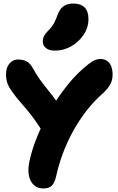

<svg xmlns="http://www.w3.org/2000/svg" viewBox="-20 -1045 666 1081"><path d="M224 16Q192 16 171 -3Q150 -22 143 -55.5Q136 -89 145 -133Q157 -194 186.5 -268.5Q216 -343 260 -419.5Q304 -496 359 -565Q414 -634 477 -683Q499 -700 514 -706.5Q529 -713 545 -713Q567 -713 582.5 -702.5Q598 -692 606 -672Q614 -652 614 -625Q614 -607 609.5 -591Q605 -575 594 -558.5Q583 -542 563 -523Q509 -476 465.5 -419.5Q422 -363 388.5 -301Q355 -239 332 -176Q309 -113 296 -52Q287 -13 270.5 1.5Q254 16 224 16ZM296 -242Q277 -242 262 -250Q247 -258 238 -274Q203 -332 177.5 -367.5Q152 -403 131.5 -427Q111 -451 91 -474Q71 -497 46 -532Q31 -552 22.5 -574Q14 -596 14 -627Q14 -664 33 -687Q52 -710 82 -710Q105 -710 126 -701.5Q147 -693 165 -661Q186 -623 204.5 -597.5Q223 -572 240 -551Q257 -530 274.5 -507.5Q292 -485 311.5 -455Q331 -425 354 -379Q364 -360 364 -336.5Q364 -313 356 -291.5Q348 -270 332.5 -256Q317 -242 296 -242ZM290 -760Q256 -760 238.5 -774.5Q221 -789 221 -812Q221 -829 228.5 -843Q236 -857 251 -872Q272 -893 283.5 -913.5Q295 -934 305 -964Q319 -999 340.5 -1012Q362 -1025 393 -1025Q434 -1025 456 -1003.5Q478 -982 478 -938Q478 -890 451 -849.5Q424 -809 381 -784.5Q338 -760 290 -760Z"/></svg>

Font: Shantell Sans ExtraBold
Style: Regular
Weight: 800
Designer: Stephen Nixon, Anya Danilova, Shantell Martin
Foundry: Arrow Type
Version: Version 1.011;[c5ecc13dd]